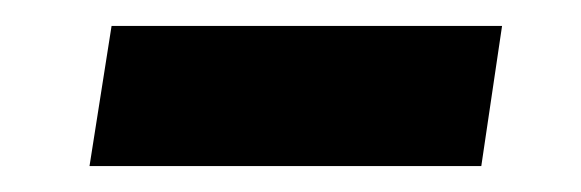

<svg xmlns="http://www.w3.org/2000/svg" viewBox="-20 -367 448 148"><path d="M367 -347 351 -239H49L66 -347Z"/></svg>

Font: Bitter
Style: Bold Italic
Weight: 700
Italic angle: -9°
Designer: Sol Matas, and Bitter project Authors
Foundry: Sol Matas
Version: Version 2.001